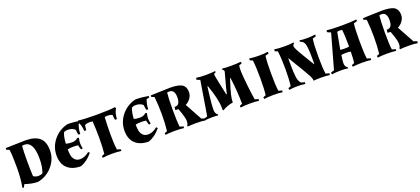

<svg xmlns="http://www.w3.org/2000/svg" viewBox="42 -1505 5424 2477"><g transform="rotate(-20 2753.5 -266.5)"><path d="M45 -537 316 -544Q443 -544 507.5 -490.5Q572 -437 572 -316.5Q572 -196 491 -102Q410 -8 288 15Q210 15 113 -18Q101 -3 92 22L72 17Q95 -95 95 -258Q95 -421 84 -498Q69 -507 45 -513ZM284 -496Q266 -496 253 -492Q247 -407 247 -288.5Q247 -170 252 -77Q283 -55 319 -55Q355 -55 378 -69Q409 -144 409 -262Q409 -496 284 -496Z M902 -74Q964 -74 1027 -126L1044 -109Q968 -16 876 15Q760 15 694 -45.5Q628 -106 628 -223Q628 -340 703.5 -433Q779 -526 899 -555Q984 -555 1075 -539L1074 -516Q1057 -516 1036 -508Q1012 -445 1011 -379H986Q977 -414 975 -450Q937 -485 878 -485Q842 -485 821 -471Q797 -413 793 -325Q826 -314 876.5 -314Q927 -314 958 -345L979 -339Q968 -303 968 -269Q968 -235 977 -194L953 -190Q943 -213 935 -251Q909 -256 867.5 -256Q826 -256 791 -248Q791 -195 798.5 -160Q806 -125 831.5 -99.5Q857 -74 902 -74Z M1214 -31Q1224 -114 1224 -247.5Q1224 -381 1216 -477Q1200 -481 1168 -481Q1136 -481 1109 -467Q1101 -430 1101 -398H1073Q1069 -480 1037 -531L1043 -552Q1125 -540 1297 -540Q1469 -540 1551 -552L1557 -531Q1525 -480 1521 -398H1495Q1487 -435 1487 -467Q1460 -481 1428.5 -481Q1397 -481 1382 -476Q1375 -366 1375 -239.5Q1375 -113 1387 -29H1388Q1416 -23 1436 -14L1434 8Q1377 0 1308 0Q1239 0 1179 9L1176 -15Q1192 -24 1214 -31Z M1835 -74Q1897 -74 1960 -126L1977 -109Q1901 -16 1809 15Q1693 15 1627 -45.5Q1561 -106 1561 -223Q1561 -340 1636.5 -433Q1712 -526 1832 -555Q1917 -555 2008 -539L2007 -516Q1990 -516 1969 -508Q1945 -445 1944 -379H1919Q1910 -414 1908 -450Q1870 -485 1811 -485Q1775 -485 1754 -471Q1730 -413 1726 -325Q1759 -314 1809.5 -314Q1860 -314 1891 -345L1912 -339Q1901 -303 1901 -269Q1901 -235 1910 -194L1886 -190Q1876 -213 1868 -251Q1842 -256 1800.5 -256Q1759 -256 1724 -248Q1724 -195 1731.5 -160Q1739 -125 1764.5 -99.5Q1790 -74 1835 -74Z M2036 -536 2299 -544Q2398 -544 2450 -522Q2514 -494 2514 -408Q2514 -364 2487.5 -326Q2461 -288 2418 -266L2547 -31Q2574 -26 2594 -15L2590 9Q2544 0 2467 0Q2390 0 2348 5L2345 -11Q2360 -26 2360 -71Q2360 -116 2311 -247Q2293 -250 2269 -250L2273 -291H2283Q2350 -291 2350 -396.5Q2350 -502 2277 -502Q2260 -502 2247 -499Q2238 -418 2238 -261Q2238 -104 2248 -29H2249Q2271 -24 2297 -16L2295 7Q2245 0 2170 0Q2095 0 2042 8L2038 -16Q2051 -23 2075 -31Q2087 -139 2087 -260Q2087 -381 2075 -498Q2060 -507 2036 -513Z M2843 -69Q2843 -188 2769 -396L2762 -395L2749 -287Q2732 -149 2732 -88.5Q2732 -28 2767 -10L2765 4Q2733 0 2678.5 0Q2624 0 2583 6L2580 -16Q2599 -26 2627 -31L2705 -506Q2675 -514 2658 -526L2664 -549Q2717 -540 2791.5 -540Q2866 -540 2923 -547L2926 -530Q2897 -524 2897 -502Q2897 -487 2951 -238L2956 -215L2964 -217Q2965 -236 3038 -500Q3038 -522 3017 -528L3020 -546Q3064 -540 3142 -540Q3220 -540 3274 -547L3280 -524Q3266 -518 3240 -509Q3235 -490 3235 -437Q3235 -384 3250.5 -241Q3266 -98 3279 -29Q3301 -24 3327 -16L3325 7Q3275 0 3200.5 0Q3126 0 3073 8L3069 -16Q3082 -23 3106 -31Q3104 -222 3079 -395L3073 -396Q3024 -244 3011.5 -187.5Q2999 -131 2999 -88Q2918 -75 2853 -35L2843 -41Z M3429 -31Q3440 -100 3440 -258Q3440 -416 3428 -509Q3406 -516 3390 -525L3393 -549Q3453 -540 3522 -540Q3591 -540 3648 -548L3650 -526Q3630 -517 3602 -511Q3591 -437 3591 -275Q3591 -113 3603 -29Q3625 -24 3651 -16L3649 7Q3599 0 3524 0Q3449 0 3396 8L3392 -16Q3405 -23 3429 -31Z M3773 -31Q3785 -123 3785 -266Q3785 -409 3771 -509Q3749 -516 3733 -525L3736 -549Q3796 -540 3875 -540Q3954 -540 3999 -548L4002 -531Q3983 -523 3983 -503.5Q3983 -484 4010.5 -432.5Q4038 -381 4154 -192L4157 -194V-273Q4157 -414 4143 -465Q4129 -516 4079 -528L4082 -547Q4126 -540 4183.5 -540Q4241 -540 4297 -548L4299 -526Q4279 -517 4251 -511Q4238 -435 4238 -272Q4238 -109 4251 -29Q4273 -24 4299 -16L4297 7Q4247 0 4179 0Q4111 0 4076 5Q4076 -24 4051 -72Q4022 -127 3870 -377L3866 -376V-311Q3866 -184 3875 -120Q3884 -56 3915 -29Q3937 -24 3963 -16L3961 7Q3911 0 3852 0Q3793 0 3740 8L3736 -16Q3749 -23 3773 -31Z M4654 -184Q4635 -190 4591 -190Q4547 -190 4525 -185Q4513 -106 4513 -78Q4513 -25 4548 -9L4545 7Q4513 0 4445.5 0Q4378 0 4325 9L4321 -15Q4339 -24 4368 -32L4500 -504Q4468 -515 4450 -526L4456 -549Q4524 -540 4657 -540Q4790 -540 4862 -550L4864 -528Q4844 -519 4816 -513Q4806 -440 4806 -276.5Q4806 -113 4818 -29Q4841 -24 4866 -16L4864 7Q4814 0 4739.5 0Q4665 0 4612 8L4608 -16Q4621 -23 4645 -31Q4652 -98 4654 -184ZM4655 -274Q4655 -406 4646 -483Q4634 -489 4613 -489Q4592 -489 4577 -484L4534 -252Q4562 -248 4592.5 -248Q4623 -248 4655 -252Z M4949 -536 5212 -544Q5311 -544 5363 -522Q5427 -494 5427 -408Q5427 -364 5400.5 -326Q5374 -288 5331 -266L5460 -31Q5487 -26 5507 -15L5503 9Q5457 0 5380 0Q5303 0 5261 5L5258 -11Q5273 -26 5273 -71Q5273 -116 5224 -247Q5206 -250 5182 -250L5186 -291H5196Q5263 -291 5263 -396.5Q5263 -502 5190 -502Q5173 -502 5160 -499Q5151 -418 5151 -261Q5151 -104 5161 -29H5162Q5184 -24 5210 -16L5208 7Q5158 0 5083 0Q5008 0 4955 8L4951 -16Q4964 -23 4988 -31Q5000 -139 5000 -260Q5000 -381 4988 -498Q4973 -507 4949 -513Z"/></g></svg>

Font: Almendra SC
Style: Bold
Weight: 700
Designer: Ana Sanfelippo
Foundry: Ana Sanfelippo
Version: Version 1.003